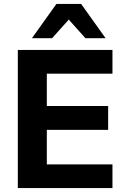

<svg xmlns="http://www.w3.org/2000/svg" viewBox="-20 -960 645 980"><path d="M71 0V-705H554V-584H219V-419H532V-297H219V-121H554V0ZM143 -765 268 -940H394L519 -765H416L331 -860L246 -765Z"/></svg>

Font: Nunito Sans 12pt ExtraLight ExtraBold
Style: Regular
Weight: 800
Version: Version 3.101;gftools[0.9.27]